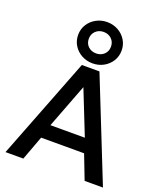

<svg xmlns="http://www.w3.org/2000/svg" viewBox="-179 -1132 1052 1245"><g transform="rotate(20 347.0 -509.0)"><path d="M10.5 0 282.5 -700H404L683 0H556.5L492 -167H195.5L133.5 0ZM224.5 -263.5H462L341 -568.5ZM343 -733.5Q302 -733.5 267.8 -752.2Q233.5 -771 213.2 -803.2Q193 -835.5 193 -876Q193 -916 213.2 -948.2Q233.5 -980.5 267.8 -999.2Q302 -1018 343 -1018Q384.5 -1018 418.5 -999.2Q452.5 -980.5 472.8 -948.2Q493 -916 493 -876Q493 -835.5 472.8 -803.2Q452.5 -771 418.5 -752.2Q384.5 -733.5 343 -733.5ZM343 -802Q376 -802 397.8 -822.8Q419.5 -843.5 419.5 -876Q419.5 -908 397.8 -929Q376 -950 343 -950Q310 -950 288.2 -929Q266.5 -908 266.5 -876Q266.5 -843.5 288.2 -822.8Q310 -802 343 -802Z"/></g></svg>

Font: Geologica
Style: Regular
Weight: 400
Designer: Sindre Bremnes, Frode Helland
Foundry: Monokrom Skriftforlag AS
Version: Version 1.010; ttfautohint (v1.8.4.7-5d5b);gftools[0.9.28]